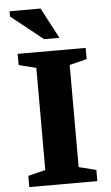

<svg xmlns="http://www.w3.org/2000/svg" viewBox="-62 -975 587 1015"><g transform="rotate(-5 232.0 -467.5)"><path d="M412.5 -59.5V0H51.5V-59.5L143.5 -82.5V-624.5L51.5 -647.5V-707H412.5V-647.5L320.5 -624.5V-82.5ZM279 -772H198L28.5 -907V-935H193Z"/></g></svg>

Font: Newsreader Caption SemiBold
Style: Regular
Weight: 600
Designer: Hugues Gentile
Foundry: Production Type
Version: Version 1.001